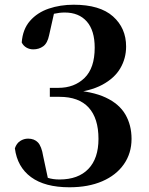

<svg xmlns="http://www.w3.org/2000/svg" viewBox="-20 -777 633 813"><path d="M274 16Q170 16 111.5 -27Q53 -70 43 -149Q50 -170 65.5 -180Q81 -190 99 -190Q125 -190 140.5 -174Q156 -158 163 -115L185 -12L138 -43Q161 -31 182.5 -24Q204 -17 232 -17Q311 -17 354 -61.5Q397 -106 397 -189Q397 -276 355.5 -321.5Q314 -367 232 -367H191V-405H227Q295 -405 338 -447Q381 -489 381 -575Q381 -648 347.5 -686Q314 -724 254 -724Q232 -724 207.5 -718.5Q183 -713 154 -700L210 -726L188 -628Q181 -594 163 -581Q145 -568 121 -568Q105 -568 92 -575.5Q79 -583 72 -597Q76 -653 107 -688.5Q138 -724 186.5 -740.5Q235 -757 292 -757Q403 -757 458.5 -707.5Q514 -658 514 -580Q514 -530 489.5 -488Q465 -446 413 -418Q361 -390 275 -382V-396Q370 -391 427.5 -364Q485 -337 511 -292Q537 -247 537 -189Q537 -128 504.5 -81.5Q472 -35 413 -9.5Q354 16 274 16Z"/></svg>

Font: Noto Serif KR ExtraLight
Style: Bold
Weight: 700
Version: Version 2.002-H1;hotconv 1.1.0;makeotfexe 2.6.0